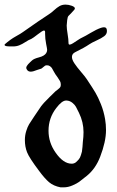

<svg xmlns="http://www.w3.org/2000/svg" viewBox="-20 -805 501 825"><path d="M218.8 -149.4Q252 -101.6 288.1 -101.6Q297.9 -101.6 305.7 -107.4Q313.5 -114.3 318.8 -120.6Q324.2 -127 327.6 -138.2Q331.1 -149.4 332 -153.3Q333 -157.2 334.5 -174.3Q335.9 -191.4 335.9 -194.3Q338.9 -217.8 338.9 -237.3Q338.9 -280.3 319.3 -320.3Q310.5 -337.9 306.2 -346.2Q301.8 -354.5 291 -363.3Q280.3 -372.1 266.6 -373H263.7Q246.1 -373 221.7 -340.8Q188.5 -297.9 188.5 -243.2Q188.5 -192.4 218.8 -149.4ZM261.7 -785.2Q274.4 -785.2 288.1 -780.3Q301.8 -775.4 301.8 -768.6Q301.8 -767.6 299.8 -763.7Q292 -754.9 285.2 -747.6Q278.3 -740.2 275.4 -737.8Q272.5 -735.4 271 -730.5Q269.5 -725.6 268.6 -717.8Q266.6 -700.2 266.6 -695.3Q266.6 -681.6 270.5 -658.7Q274.4 -635.7 274.4 -620.1Q274.4 -613.3 279.3 -613.3Q284.2 -613.3 293.5 -619.1Q302.7 -625 314.5 -632.8Q326.2 -640.6 333 -643.6Q345.7 -649.4 370.1 -664.1Q394.5 -678.7 414.1 -685.5Q434.6 -692.4 438.5 -679.7Q439.5 -676.8 439.5 -671.9Q439.5 -658.2 427.7 -649.4Q416 -640.6 394.5 -630.9Q373 -621.1 363.3 -614.3Q341.8 -599.6 303.7 -581.1Q289.1 -574.2 289.1 -560.5Q289.1 -548.8 299.8 -532.7Q310.5 -516.6 328.6 -495.6Q346.7 -474.6 353.5 -463.9Q378.9 -425.8 390.1 -406.7Q401.4 -387.7 413.6 -357.4Q425.8 -327.1 431.6 -293Q435.5 -270.5 435.5 -246.1Q435.5 -196.3 410.2 -130.9Q390.6 -80.1 353.5 -49.8Q329.1 -30.3 319.8 -23.4Q310.5 -16.6 291.5 -8.3Q272.5 0 253.9 0H240.2Q210 -5.9 190.9 -22Q171.9 -38.1 147.5 -71.3Q105.5 -127 96.2 -150.9Q86.9 -174.8 86.9 -203.1Q86.9 -223.6 92.8 -242.2Q98.6 -260.7 105 -271Q111.3 -281.2 126 -303.2Q140.6 -325.2 147.5 -335Q157.2 -350.6 168 -362.3Q178.7 -374 193.8 -388.7Q209 -403.3 218.8 -413.1Q219.7 -414.1 229 -420.9Q238.3 -427.7 240.2 -433.6Q241.2 -436.5 241.2 -442.4Q241.2 -450.2 237.8 -456.5Q234.4 -462.9 227.5 -472.7Q220.7 -482.4 217.8 -486.3Q214.8 -490.2 210.4 -499Q206.1 -507.8 203.1 -512.2Q200.2 -516.6 194.8 -520.5Q189.5 -524.4 182.6 -524.4H179.7Q173.8 -524.4 166.5 -517.1Q159.2 -509.8 153.3 -508.8Q148.4 -507.8 139.6 -504.4Q130.9 -501 124 -499Q117.2 -497.1 112.3 -497.1Q100.6 -497.1 95.7 -505.9Q92.8 -509.8 92.8 -513.7Q92.8 -517.6 95.7 -522Q98.6 -526.4 101.1 -529.3Q103.5 -532.2 109.4 -537.6Q115.2 -543 117.2 -544.9Q125 -552.7 147.9 -558.6Q170.9 -564.5 178.7 -577.1Q182.6 -584 182.6 -590.8Q182.6 -594.7 178.2 -616.7Q173.8 -638.7 173.8 -659.2V-667Q173.8 -673.8 168.9 -673.8Q163.1 -673.8 142.6 -657.7Q122.1 -641.6 114.3 -637.7Q103.5 -633.8 89.4 -624.5Q75.2 -615.2 63 -610.4Q50.8 -605.5 36.1 -605.5H25.4Q0 -605.5 0 -611.3V-614.3Q24.4 -635.7 47.4 -648.4Q70.3 -661.1 78.1 -667Q151.4 -718.8 189.5 -743.2Q199.2 -749 211.9 -760.7Q224.6 -772.5 235.8 -778.8Q247.1 -785.2 261.7 -785.2Z"/></svg>

Font: Isabella
Style: Medium
Weight: 500
Designer: John Stracke
Version: Version 001.202